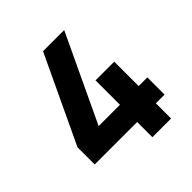

<svg xmlns="http://www.w3.org/2000/svg" viewBox="-193 -860 1001 1001"><g transform="rotate(-45 307.5 -360.0)"><path d="M363 0V-112H50V-239L277 -720H433L206 -239H363V-419H501V-239H565V-112H501V0Z"/></g></svg>

Font: Manrope ExtraLight ExtraBold
Style: Regular
Weight: 800
Version: Version 4.504